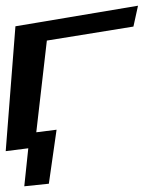

<svg xmlns="http://www.w3.org/2000/svg" viewBox="-52 -495 503 672"><path d="M119 148 146 -41 75 -32 112 -353 415 -402 431 -475 2 -403 -32 34 47 24 33 157Z"/></svg>

Font: Gamestation Warped
Style: Italic
Weight: 400
Designer: Jonas Hecksher
Foundry: Jonas Hecksher, Playtypeª, e-types AS
Version: Version 1.003